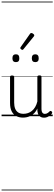

<svg xmlns="http://www.w3.org/2000/svg" viewBox="-20 -1468 686 2426"><path d="M270 18Q222 18 185 -1.5Q148 -21 127.5 -61.5Q107 -102 107 -166V-496Q107 -505 113 -509.5Q119 -514 132 -514Q146 -514 152.5 -509.5Q159 -505 159 -496V-171Q159 -127 171.5 -95.5Q184 -64 210 -47Q236 -30 277 -30Q306 -30 333 -39Q360 -48 383 -66.5Q406 -85 424 -115Q442 -145 452 -186V-496Q452 -506 458.5 -510.5Q465 -515 479 -515Q492 -515 498 -510.5Q504 -506 504 -496V-93Q504 -73 508.5 -58.5Q513 -44 523 -36.5Q533 -29 547 -29Q557 -29 567 -32.5Q577 -36 587 -43Q597 -50 607 -61Q613 -67 620 -66.5Q627 -66 633 -59Q638 -54 639.5 -47Q641 -40 636 -34Q625 -19 609 -7Q593 5 575 12Q557 19 537 19Q517 19 502 13Q487 7 476 -5Q465 -17 459 -35Q453 -53 452 -76V-97Q437 -63 415.5 -41Q394 -19 370 -6Q346 7 320.5 12.5Q295 18 270 18ZM181 -683Q159 -683 148 -695Q137 -707 137 -732Q137 -757 148 -769.5Q159 -782 181 -782Q203 -782 213.5 -769.5Q224 -757 224 -732Q225 -707 214 -695Q203 -683 181 -683ZM426 -683Q404 -683 393 -695Q382 -707 382 -732Q382 -757 393 -769.5Q404 -782 426 -782Q447 -782 458 -769.5Q469 -757 469 -732Q470 -707 458.5 -695Q447 -683 426 -683ZM263 -838Q256 -838 246 -846Q236 -854 236 -861Q236 -863 237.5 -866Q239 -869 241 -873L360 -1042Q364 -1047 367.5 -1049Q371 -1051 377 -1051Q383 -1051 391.5 -1046.5Q400 -1042 406.5 -1035Q413 -1028 413 -1022Q413 -1017 411.5 -1014.5Q410 -1012 407 -1007L276 -846Q270 -838 263 -838ZM0 928H646V938H0ZM0 -20H646V0H0ZM0 -505H646V-500H0ZM0 -1448H646V-1438H0Z"/></svg>

Font: Playwrite ID Guides
Style: Regular
Weight: 400
Designer: Veronika Burian, José Scaglione
Foundry: TypeTogether
Version: Version 1.003